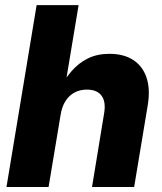

<svg xmlns="http://www.w3.org/2000/svg" viewBox="-20 -748 649 768"><path d="M222.2 -287.1 174.3 0H5.9L126.5 -727.5H294.4L237.3 -384.3H213.9Q236.8 -429.2 265.4 -462.4Q293.9 -495.6 331.3 -514.2Q368.7 -532.7 418 -532.7Q474.6 -532.7 512.5 -508.3Q550.3 -483.9 565.9 -438.2Q581.5 -392.6 571.3 -329.1L516.6 0H348.1L396.5 -294.9Q404.3 -340.8 386.2 -365.2Q368.2 -389.6 327.6 -389.6Q300.8 -389.6 279.1 -378.4Q257.3 -367.2 242.4 -344.5Q227.5 -321.8 222.2 -287.1Z"/></svg>

Font: Inter 28pt ExtraBold
Style: Italic
Weight: 800
Italic angle: -9.3988°
Designer: Rasmus Andersson
Foundry: rsms
Version: Version 4.001;git-66647c0bb